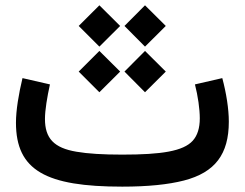

<svg xmlns="http://www.w3.org/2000/svg" viewBox="-20 -697 914 717"><path d="M521.5 -522.9 599.1 -600.1 521.5 -677.2 444.8 -600.1ZM351.1 -522.9 428.7 -600.1 351.1 -677.2 273.9 -600.1ZM351.1 -352.5 428.7 -429.7 351.1 -506.8 273.9 -429.7ZM521.5 -352.5 599.1 -429.7 521.5 -506.8 444.8 -429.7ZM708 -381.8C719.2 -338.4 726.1 -289.6 726.1 -254.9C726.1 -218.8 717.3 -190.9 699.7 -171.4C664.1 -132.3 583 -119.6 436.5 -119.6C364.7 -119.6 307.6 -123 265.6 -130.4C181.2 -144.5 147.9 -180.7 147.9 -252.9C147.9 -285.6 156.2 -335.4 166.5 -381.8L64 -405.3C49.8 -346.2 39.6 -285.2 39.6 -238.8C39.6 -60.1 152.3 0 436.5 0C531.7 0 608.4 -7.8 667 -22.9C783.7 -53.2 834.5 -121.6 834.5 -242.7C834.5 -290 825.2 -349.1 810.1 -405.3Z"/></svg>

Font: Estedad SemiBold
Style: Regular
Weight: 600
Designer: Amin Abedi
Version: Version 7.3